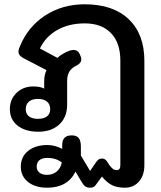

<svg xmlns="http://www.w3.org/2000/svg" viewBox="-20 -604 749 895"><path d="M77 173Q77 127 111 99.5Q145 72 201 72Q236 72 270 90V72Q270 27 314 27Q337 27 347 39.5Q357 52 357 80V121L400 193L425 156Q433 144 439.5 139.5Q446 135 456 135Q470 135 480 150L488 163Q498 177 506 183Q514 189 525 189Q541 189 541 166V-322Q541 -404 497.5 -449.5Q454 -495 375 -495Q302 -495 247.5 -464.5Q193 -434 166 -378L248 -334Q256 -343 274 -353.5Q292 -364 305 -368Q315 -371 323 -371Q344 -371 353 -349Q359 -336 359 -327Q359 -310 338 -299Q314 -288 303.5 -270.5Q293 -253 293 -228V-116Q293 -58 256.5 -24Q220 10 158 10Q98 10 62 -18.5Q26 -47 26 -95Q26 -141 57 -171Q88 -201 135 -201Q168 -201 186 -191V-224Q186 -256 197 -277L91 -332Q66 -345 66 -363Q66 -373 72 -386Q109 -478 189.5 -531Q270 -584 375 -584Q507 -584 580 -514.5Q653 -445 653 -320V167Q653 213 628 242Q603 271 562 271Q527 271 503 259.5Q479 248 455 219L431 252Q424 263 417.5 267Q411 271 400 271Q387 271 378.5 265.5Q370 260 363 248L332 196Q295 271 200 271Q144 271 110.5 244Q77 217 77 173ZM214 -95Q214 -118 199 -130.5Q184 -143 157 -143Q130 -143 115 -130.5Q100 -118 100 -95Q100 -73 115 -61.5Q130 -50 157 -50Q184 -50 199 -61.5Q214 -73 214 -95ZM268 153Q240 132 201 132Q177 132 164 142.5Q151 153 151 172Q151 190 163.5 200.5Q176 211 199 211Q226 211 244.5 195.5Q263 180 268 153Z"/></svg>

Font: Kodchasan SemiBold
Style: Regular
Weight: 600
Version: Version 1.000; ttfautohint (v1.6)